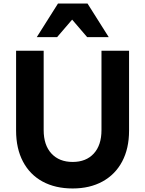

<svg xmlns="http://www.w3.org/2000/svg" viewBox="-20 -1052 821 1086"><path d="M71 -313V-765H227V-316Q227 -231 271 -183.5Q315 -136 391 -136Q467 -136 510.5 -183.5Q554 -231 554 -316V-765H710V-313Q710 -212 671 -138.5Q632 -65 560 -25.5Q488 14 391 14Q293 14 221 -25Q149 -64 110 -138Q71 -212 71 -313ZM595 -842H473L388 -941L303 -842H188L308 -1032H475Z"/></svg>

Font: Application
Style: Bold
Weight: 700
Designer: Wei Huang
Foundry: Wei Huang
Version: Version 0.012